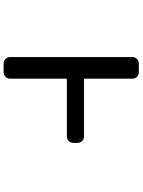

<svg xmlns="http://www.w3.org/2000/svg" viewBox="114 -908 772 1040"><g transform="rotate(90 500.0 -388.0)"><path d="M718.8 -457Q733.4 -457 743.7 -446.8Q753.9 -436.5 753.9 -421.9V-398.4Q753.9 -384.8 743.7 -374.5Q733.4 -364.3 718.8 -364.3H410.2Q406.2 -364.3 406.2 -359.4V-56.6Q406.2 -42 396 -31.7Q385.7 -21.5 371.1 -21.5H324.2Q309.6 -21.5 299.3 -31.7Q289.1 -42 289.1 -56.6V-718.8Q289.1 -733.4 299.3 -743.7Q309.6 -753.9 324.2 -753.9H371.1Q385.7 -753.9 396 -743.7Q406.2 -733.4 406.2 -718.8V-460.9Q406.2 -457 410.2 -457Z"/></g></svg>

Font: Gen Jyuu Gothic L Monospace Medium
Style: Regular
Weight: 500
Designer: [Source Han Sans]
Ryoko NISHIZUKA  (kana & ideographs); Paul D. Hunt (Latin, Greek & Cyrillic); Wenlong ZHANG  (bopomofo
Version: Version 1.002.20150607